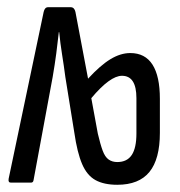

<svg xmlns="http://www.w3.org/2000/svg" viewBox="-20 -506 499 532"><path d="M305 6Q268 6 244.5 -7Q221 -20 207.5 -51.5Q194 -83 186 -138L161 -293Q157 -324 152 -355Q147 -386 144 -417H143Q140 -389 136 -358.5Q132 -328 126 -293L73 -7Q72 0 66 0H10Q2 0 4 -11L101 -473Q104 -486 113 -486H176Q186 -486 189 -473L224 -288Q258 -325 286 -342Q314 -359 341 -359Q382 -359 402.5 -327Q423 -295 423 -232V-138Q423 -65 394 -29.5Q365 6 305 6ZM305 -57Q332 -57 345 -76.5Q358 -96 358 -136V-234Q358 -296 318 -296Q285 -296 233 -234L251 -136Q258 -106 264.5 -88.5Q271 -71 281 -64Q291 -57 305 -57Z"/></svg>

Font: Sofia Sans Extra Condensed
Style: Regular
Weight: 400
Designer: Botio Nikoltchev, Ani Petrova
Foundry: lettersoup
Version: Version 4.101